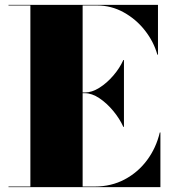

<svg xmlns="http://www.w3.org/2000/svg" viewBox="-20 -770 710 790"><path d="M487.5 -248Q472.5 -281.5 446 -313.5Q419.5 -345.5 388.8 -366Q358 -386.5 329.5 -386.5H320V-2.5H369.5Q438 -2.5 493 -31.8Q548 -61 585.2 -111.2Q622.5 -161.5 637.5 -225H640V0H15V-2.5H105V-747.5H15V-750H630V-545H627.5Q612.5 -598.5 576.2 -644.8Q540 -691 489 -719.2Q438 -747.5 379.5 -747.5H320V-389.5H329.5Q358 -389.5 388.8 -408.8Q419.5 -428 446 -458.8Q472.5 -489.5 487.5 -523H490V-248Z"/></svg>

Font: Bodoni* 72pt Fatface
Style: Regular
Weight: 900
Version: Version 2.3